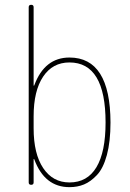

<svg xmlns="http://www.w3.org/2000/svg" viewBox="-20 -770 540 800"><path d="M120.1 -285.2V-235.4Q120.1 -128.9 160.2 -69.3Q200.2 -9.8 269.5 -9.8Q343.8 -9.8 381.8 -73.2Q419.9 -136.7 419.9 -259.8Q419.9 -509.8 269.5 -509.8Q199.2 -509.8 159.7 -450.7Q120.1 -391.6 120.1 -285.2ZM99.6 -9.8V-740.2Q99.6 -750 109.9 -750Q120.1 -750 120.1 -740.2V-414.1Q120.1 -413.1 121.1 -413.1Q123 -413.1 123 -415Q166 -530.3 269.5 -530.3Q439.5 -530.3 440.4 -259.8Q440.4 -179.7 425.3 -124Q410.2 -68.4 383.8 -40.5Q357.4 -12.7 330.1 -1.5Q302.7 9.8 269.5 9.8Q166 9.8 123 -105.5Q123 -107.4 121.1 -107.4Q120.1 -107.4 120.1 -106.4V-9.8Q120.1 0 109.9 0Q99.6 0 99.6 -9.8Z"/></svg>

Font: Rounded-X Mgen+ 2m thin
Style: Regular
Weight: 100
Designer: [Source Han Sans]
Ryoko NISHIZUKA  (kana & ideographs); Paul D. Hunt (Latin, Greek & Cyrillic); Wenlong ZHANG  (bopomofo
Version: Version 1.059.20150602